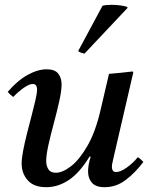

<svg xmlns="http://www.w3.org/2000/svg" viewBox="-20 -766 626 798"><path d="M398 -309 433 -459Q457 -461 482 -463.5Q507 -466 531 -469L534 -465L452 -111Q451 -104 448 -93Q445 -82 445 -72Q445 -63 449 -57Q453 -51 463 -51Q480 -51 506 -69Q532 -87 553 -113Q566 -104 576 -93Q542 -48 502.5 -18Q463 12 415 12Q378 12 362 -6.5Q346 -25 346 -53Q346 -81 357 -115H352Q312 -49 267 -18.5Q222 12 172 12Q121 12 95.5 -16.5Q70 -45 70 -86Q70 -108 76.5 -141.5Q83 -175 92.5 -212.5Q102 -250 111.5 -286Q121 -322 127.5 -350.5Q134 -379 134 -394Q134 -417 116 -417Q102 -417 79.5 -401.5Q57 -386 35 -363Q28 -368 22.5 -373Q17 -378 12 -384Q52 -431 94.5 -454.5Q137 -478 174 -478Q208 -478 222 -460Q236 -442 236 -415Q236 -389 226.5 -346Q217 -303 204 -255Q191 -207 181.5 -164.5Q172 -122 172 -97Q172 -77 181 -62.5Q190 -48 212 -48Q240 -48 275 -75Q310 -102 343.5 -160Q377 -218 398 -309ZM509 -737 510 -733 331 -543Q329 -543 318.5 -546.5Q308 -550 305 -554L406 -742Q412 -744 422.5 -745Q433 -746 444 -746Q462 -746 480.5 -743.5Q499 -741 509 -737Z"/></svg>

Font: Tiro Tamil
Style: Italic
Weight: 400
Italic angle: -11°
Designer: Tamil: Fernando Mello & Fiona Ross, assisted by Kaja Sojewska. Latin: John Hudson with Paul Hanslow, assisted by Kaja So
Foundry: Tiro Typeworks Ltd.
Version: Version 1.52